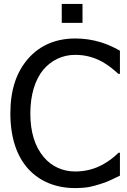

<svg xmlns="http://www.w3.org/2000/svg" viewBox="-20 -934 641 967"><path d="M395.5 -914.1H291V-818.8H395.5ZM357.9 13.2C386.2 13.2 409.7 11.2 428.7 7.8C446.8 4.4 466.3 -1 487.3 -7.8C507.8 -14.2 524.9 -21 539.1 -27.8L550.3 -33.2L584 -49.3V-164.6H576.7C554.2 -142.1 528.3 -122.6 499.5 -106.4C457 -82.5 409.7 -70.3 358.4 -70.3C296.4 -70.3 239.7 -95.7 200.2 -143.1C155.3 -196.3 132.8 -269.5 132.8 -362.8C132.8 -455.1 156.2 -532.2 197.8 -582.5C238.8 -631.3 295.9 -657.7 358.4 -657.7C411.6 -657.7 453.6 -645 494.6 -623C528.3 -604 549.3 -585.9 576.2 -562H584V-678.7C550.3 -697.8 518.1 -711.9 487.3 -721.2C445.8 -733.9 403.3 -740.2 359.4 -740.2C261.7 -740.2 181.6 -706.1 123 -640.1C63 -571.8 32.2 -482.4 32.2 -362.8C32.2 -241.7 64.5 -146 123.5 -82C181.6 -19.5 262.2 13.2 357.9 13.2Z"/></svg>

Font: SG Kara Light
Style: Regular
Weight: 400
Designer: Damoon Khanjanzadeh
Version: Version 1.000